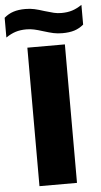

<svg xmlns="http://www.w3.org/2000/svg" viewBox="-103 -984 537 1022"><g transform="rotate(-5 165.5 -473.0)"><path d="M65.5 0V-740H266V0ZM157 -820Q129 -829 109.2 -833.2Q89.5 -837.5 68.5 -837.5Q36 -837.5 10.8 -829.5Q-14.5 -821.5 -41 -803.5V-909Q-18.5 -928.5 8.5 -937.2Q35.5 -946 72.5 -946Q98.5 -946 121 -941Q143.5 -936 174 -926Q203.5 -917 222.5 -912.5Q241.5 -908 262.5 -908Q295 -908 320.2 -916Q345.5 -924 372 -942V-836.5Q349.5 -817.5 322.8 -809Q296 -800.5 258.5 -800.5Q232.5 -800.5 210.8 -805.2Q189 -810 157 -820Z"/></g></svg>

Font: Encode Sans Semi Expanded ExBd
Style: Regular
Weight: 800
Width: 6
Designer: Multiple Designers
Foundry: Impallari Type
Version: Version 2.000